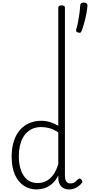

<svg xmlns="http://www.w3.org/2000/svg" viewBox="-20 -1462 703 1499"><path d="M265 17Q210 17 166 -12Q122 -41 96.5 -98Q71 -155 71 -238Q71 -288 80.5 -331Q90 -374 109 -408.5Q128 -443 156 -467.5Q184 -492 221 -505.5Q258 -519 303 -519Q336 -519 368.5 -509.5Q401 -500 435 -480V-1401Q435 -1411 441.5 -1415.5Q448 -1420 461 -1420Q475 -1420 481 -1415.5Q487 -1411 487 -1401V-91Q487 -60 498 -45Q509 -30 531 -30Q541 -30 551 -33.5Q561 -37 570.5 -45Q580 -53 590 -63Q596 -69 602.5 -68Q609 -67 615 -60Q621 -54 622.5 -47.5Q624 -41 619 -34Q608 -19 592 -7.5Q576 4 558 10.5Q540 17 522 17Q493 17 473.5 5.5Q454 -6 444.5 -26.5Q435 -47 435 -75Q435 -79 435 -83.5Q435 -88 435 -92Q412 -47 382.5 -23.5Q353 0 322.5 8.5Q292 17 265 17ZM127 -242Q127 -180 143.5 -133Q160 -86 192.5 -59.5Q225 -33 274 -33Q306 -33 336.5 -46.5Q367 -60 392.5 -92.5Q418 -125 435 -181V-428Q400 -452 367.5 -461Q335 -470 302 -470Q270 -470 243 -460.5Q216 -451 194.5 -432Q173 -413 158 -385.5Q143 -358 135 -322Q127 -286 127 -242ZM589 -1208Q578 -1212 575 -1218Q572 -1224 576 -1235Q583 -1258 589.5 -1291Q596 -1324 600.5 -1358.5Q605 -1393 606 -1419Q606 -1428 612 -1435Q618 -1442 633 -1442Q649 -1442 656 -1435Q663 -1428 663 -1419Q661 -1391 654 -1354Q647 -1317 637 -1281Q627 -1245 617 -1220Q614 -1212 608.5 -1208Q603 -1204 589 -1208Z"/></svg>

Font: Playwrite BE WAL ExtraLight
Style: Regular
Weight: 250
Version: Version 1.002